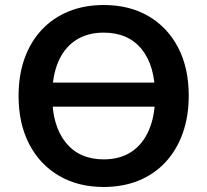

<svg xmlns="http://www.w3.org/2000/svg" viewBox="-20 -735 826 765"><path d="M129 -310V-406H659V-310ZM393 10Q291 10 214.5 -35Q138 -80 96 -161.5Q54 -243 54 -353Q54 -436 78 -502.5Q102 -569 146.5 -616.5Q191 -664 253.5 -689.5Q316 -715 393 -715Q496 -715 572 -670.5Q648 -626 690 -545Q732 -464 732 -354Q732 -271 708 -204Q684 -137 639.5 -89Q595 -41 532.5 -15.5Q470 10 393 10ZM393 -100Q458 -100 503.5 -130Q549 -160 573.5 -217Q598 -274 598 -353Q598 -473 544.5 -539Q491 -605 393 -605Q329 -605 283 -575.5Q237 -546 212.5 -489.5Q188 -433 188 -353Q188 -234 242 -167Q296 -100 393 -100Z"/></svg>

Font: Nunito ExtraLight
Style: Regular
Weight: 200
Designer: Vernon Adams
Foundry: Vernon Adams
Version: Version 3.602